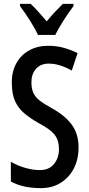

<svg xmlns="http://www.w3.org/2000/svg" viewBox="-20 -960 460 990"><path d="M385 -200Q385 -138 360.5 -91Q336 -44 292.5 -17Q249 10 190 10Q146 10 108 2Q70 -6 36 -24V-126Q71 -105 111.5 -94Q152 -83 186 -83Q233 -83 258.5 -114.5Q284 -146 284 -190Q284 -221 274.5 -243.5Q265 -266 242 -285Q219 -304 178 -326Q136 -350 105 -376Q74 -402 57.5 -439Q41 -476 41 -532Q40 -589 63.5 -632.5Q87 -676 130 -700Q173 -724 229 -724Q272 -724 310.5 -713Q349 -702 380 -686L350 -596Q287 -632 232 -632Q189 -632 165.5 -605Q142 -578 142 -537Q142 -504 151.5 -482Q161 -460 184 -442Q207 -424 249 -401Q317 -363 351 -316Q385 -269 385 -200ZM176 -780Q161 -812 134.5 -854Q108 -896 83 -929V-940H138Q156 -924 177.5 -899.5Q199 -875 221 -850Q245 -879 262.5 -897.5Q280 -916 304 -940H359V-929Q344 -909 326 -882.5Q308 -856 292 -829Q276 -802 265 -780Z"/></svg>

Font: Noto Sans Lao Looped ExtraCondensed Medium
Style: Regular
Weight: 500
Width: 2
Designer: Mark Frömberg, Ben Mitchell
Foundry: The Fontpad Ltd
Version: Version 1.002; ttfautohint (v1.8.4.7-5d5b)